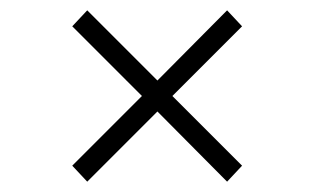

<svg xmlns="http://www.w3.org/2000/svg" viewBox="-20 -536 609 372"><path d="M314 -350 449 -215 420 -184 285 -320 149 -184 120 -215 255 -350 120 -485 149 -516 285 -380 420 -516 449 -485Z"/></svg>

Font: Montserrat Atlas Light
Style: Regular
Weight: 300
Designer: Julieta Ulanovsky
Foundry: Julieta Ulanovsky
Version: Version 7.200